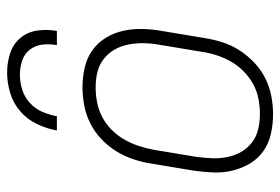

<svg xmlns="http://www.w3.org/2000/svg" viewBox="-144 -636 788 540"><g transform="rotate(-90 250.0 -366.0)"><path d="M199 8Q171 8 144 2Q117 -4 95.5 -19Q74 -34 60.5 -56.5Q47 -79 40.5 -105Q34 -131 35 -159Q36 -187 40 -215L60 -335Q64 -361 72.5 -386Q81 -411 95 -433.5Q109 -456 129 -475Q149 -494 173 -506Q197 -518 223 -523Q249 -528 274 -528Q302 -528 329 -522Q356 -516 377.5 -501Q399 -486 413 -463.5Q427 -441 433 -415Q439 -389 438.5 -361Q438 -333 433 -305L413 -185Q409 -159 401 -134Q393 -109 378.5 -86.5Q364 -64 344 -45Q324 -26 300 -14Q276 -2 250 3Q224 8 199 8ZM200 -29Q220 -29 241.5 -33Q263 -37 282.5 -47.5Q302 -58 318.5 -74Q335 -90 346 -109Q357 -128 364 -149Q371 -170 374 -191L394 -311Q398 -333 398.5 -355Q399 -377 395 -398Q391 -419 381 -437Q371 -455 354.5 -468Q338 -481 317.5 -486Q297 -491 274 -491Q254 -491 232.5 -487Q211 -483 191 -472.5Q171 -462 155 -446Q139 -430 128 -411Q117 -392 110 -371Q103 -350 99 -329L79 -209Q76 -187 75 -165Q74 -143 78 -122Q82 -101 92 -83Q102 -65 118.5 -52Q135 -39 156 -34Q177 -29 200 -29ZM153 -600Q158 -628 171 -655.5Q184 -683 207 -703Q230 -723 259 -731.5Q288 -740 316 -740Q344 -740 370 -731.5Q396 -723 413 -703Q430 -683 434 -655.5Q438 -628 433 -600H393Q397 -621 394.5 -641Q392 -661 380.5 -676Q369 -691 350 -697.5Q331 -704 310 -704Q289 -704 268 -697.5Q247 -691 230.5 -676Q214 -661 205.5 -641Q197 -621 193 -600Z"/></g></svg>

Font: Iosevka Extralight Oblique
Style: Regular
Weight: 200
Italic angle: -9°
Monospace: yes
Designer: Belleve Invis
Foundry: Belleve Invis
Version: Version 32.5.0; ttfautohint (v1.8.4)